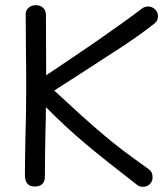

<svg xmlns="http://www.w3.org/2000/svg" viewBox="-20 -719 647 740"><path d="M589 -656Q589 -639 576 -629Q516 -581 423 -521Q391 -501 375 -490Q360 -480 256 -413Q204 -380 189 -370L235 -328Q290 -276 356 -219Q412 -171 449 -143Q486 -115 553 -67Q568 -57 568 -36Q568 -19 557 -9Q546 1 531 1Q517 1 509 -6Q387 -100 313 -162Q233 -229 157 -306Q157 -269 155 -203Q153 -99 153 -37Q153 -19 142.5 -9.5Q132 0 114 0Q76 0 76 -45Q76 -90 78 -190Q81 -276 81 -380Q81 -473 80 -516L79 -665Q79 -679 90 -689Q101 -699 118 -699Q136 -699 146.5 -688.5Q157 -678 157 -662L158 -429Q235 -480 327 -543L349 -558Q470 -642 527 -686Q538 -694 551 -694Q566 -694 577.5 -683Q589 -672 589 -656Z"/></svg>

Font: Mali
Style: Regular
Weight: 400
Version: Version 1.000; ttfautohint (v1.6)